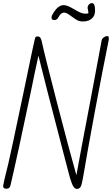

<svg xmlns="http://www.w3.org/2000/svg" viewBox="-26 -1203 719 1234"><path d="M411 -108 392 -180Q253 -712 221 -845Q193 -717 175 -626Q86 -202 41 -10Q36 10 15 10Q-6 10 -6 -8Q-6 -17 28 -154Q42 -211 124 -603Q196 -952 200 -959Q203 -969 215 -969Q226 -969 232 -962Q238 -955 242 -938Q258 -861 340.5 -542.5Q423 -224 465 -77Q487 -201 558 -572L628 -947Q632 -957 642.5 -964Q653 -971 663 -971Q670 -971 671.5 -967.5Q673 -964 673 -957Q673 -950 673 -947Q631 -740 584 -488Q537 -236 507 -58Q505 -50 501 -29Q497 -8 489.5 1.5Q482 11 468 11Q450 11 437 -21Q424 -53 411 -108ZM439 -1094Q434 -1097 422.5 -1105.5Q411 -1114 402.5 -1118Q394 -1122 387 -1122Q363 -1122 346 -1086Q337 -1074 323 -1074Q305 -1074 305 -1091Q305 -1094 307 -1102Q342 -1170 383 -1170Q404 -1170 437 -1151Q473 -1130 489.5 -1122.5Q506 -1115 523 -1115Q542 -1115 542 -1119V-1125L537 -1152Q537 -1165 545.5 -1174Q554 -1183 565 -1183Q585 -1183 585 -1136Q585 -1088 543 -1071Q528 -1065 507 -1065Q487 -1065 472 -1072.5Q457 -1080 439 -1094Z"/></svg>

Font: Bad Script
Style: Regular
Weight: 400
Italic angle: -10°
Designer: Roman Shchyukin (Gaslight Type Foundry), Cyreal (Charset Expansion)
Foundry: Gaslight
Version: Version 2.000